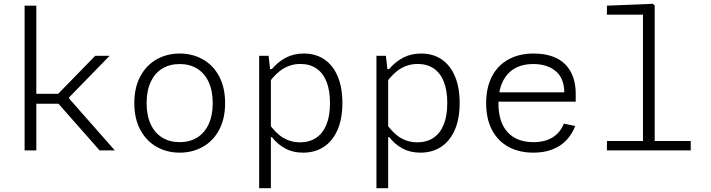

<svg xmlns="http://www.w3.org/2000/svg" viewBox="-20 -795 3760 1015"><path d="M110 0V-765H172V0ZM317 -299 264.5 -275.5 483.5 -500H559.5L345.5 -280.5V-274L587 0H506.5L276 -261.5L313 -246.5H150V-299Z M930 12Q862.5 12 808 -18.8Q753.5 -49.5 721.8 -108.8Q690 -168 690 -250Q690 -332 721.8 -391.2Q753.5 -450.5 808 -481.2Q862.5 -512 930 -512Q997.5 -512 1052.2 -481.2Q1107 -450.5 1138.5 -391.5Q1170 -332.5 1170 -250Q1170 -167.5 1138.5 -108.5Q1107 -49.5 1052.2 -18.8Q997.5 12 930 12ZM930 -456.5Q877.5 -456.5 838 -432.5Q798.5 -408.5 776.8 -362Q755 -315.5 755 -250Q755 -184.5 776.8 -138Q798.5 -91.5 838 -67.5Q877.5 -43.5 930 -43.5Q982.5 -43.5 1021.8 -67.5Q1061 -91.5 1082.8 -138Q1104.5 -184.5 1104.5 -250Q1104.5 -315.5 1082.8 -362Q1061 -408.5 1021.8 -432.5Q982.5 -456.5 930 -456.5Z M1412 200H1350V-500H1400L1410 -410H1412ZM1582.5 12Q1529 12 1488.8 -9.5Q1448.5 -31 1417.5 -70H1400V-144Q1438.5 -89 1478.5 -65.8Q1518.5 -42.5 1565 -42.5Q1615 -42.5 1650.8 -66Q1686.5 -89.5 1705.5 -136Q1724.5 -182.5 1724.5 -250.5Q1724.5 -317 1706.2 -363Q1688 -409 1652.8 -433Q1617.5 -457 1567 -457Q1521 -457 1481 -434.2Q1441 -411.5 1400 -356.5V-430H1417Q1450.5 -469 1492 -490.5Q1533.5 -512 1586.5 -512Q1649 -512 1694.8 -481Q1740.5 -450 1765.2 -391.2Q1790 -332.5 1790 -250.5Q1790 -166.5 1764 -107.5Q1738 -48.5 1691.2 -18.2Q1644.5 12 1582.5 12Z M2032 200H1970V-500H2020L2030 -410H2032ZM2202.5 12Q2149 12 2108.8 -9.5Q2068.5 -31 2037.5 -70H2020V-144Q2058.5 -89 2098.5 -65.8Q2138.5 -42.5 2185 -42.5Q2235 -42.5 2270.8 -66Q2306.5 -89.5 2325.5 -136Q2344.5 -182.5 2344.5 -250.5Q2344.5 -317 2326.2 -363Q2308 -409 2272.8 -433Q2237.5 -457 2187 -457Q2141 -457 2101 -434.2Q2061 -411.5 2020 -356.5V-430H2037Q2070.5 -469 2112 -490.5Q2153.5 -512 2206.5 -512Q2269 -512 2314.8 -481Q2360.5 -450 2385.2 -391.2Q2410 -332.5 2410 -250.5Q2410 -166.5 2384 -107.5Q2358 -48.5 2311.2 -18.2Q2264.5 12 2202.5 12Z M2801.5 -512Q2871.5 -512 2921.2 -487.8Q2971 -463.5 2997.2 -415.5Q3023.5 -367.5 3023.5 -298V-257.5H2594.5V-307H2991L2963 -283V-304.5Q2963 -381 2918 -418.8Q2873 -456.5 2799 -456.5Q2710.5 -456.5 2662.8 -402Q2615 -347.5 2615 -250Q2615 -148 2663.8 -95.8Q2712.5 -43.5 2800 -43.5Q2859 -43.5 2899.8 -67.8Q2940.5 -92 2961 -141.5L3021 -129Q3004.5 -86.5 2975.2 -55Q2946 -23.5 2902 -5.8Q2858 12 2800 12Q2724.5 12 2668.2 -18.5Q2612 -49 2581 -107.8Q2550 -166.5 2550 -250Q2550 -331.5 2580.5 -390.5Q2611 -449.5 2667.8 -480.8Q2724.5 -512 2801.5 -512Z M3188.5 -49.5H3631.5V0H3188.5ZM3379 0V-745L3401.5 -717.5H3188.5V-765L3431.5 -775L3441 -766V0Z"/></svg>

Font: Monaspace Neon Var
Style: Regular
Weight: 400
Designer: Riley Cran and the Lettermatic Team
Version: Version 1.000 (Monaspace Neon Var)